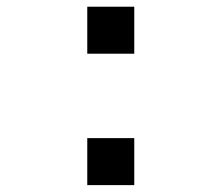

<svg xmlns="http://www.w3.org/2000/svg" viewBox="-20 -552 660 572"><path d="M240 -140.5H380V-0.5H240ZM240 -532H380V-392H240Z"/></svg>

Font: Monaspace Krypton Var ExLight
Style: Regular
Weight: 200
Designer: Riley Cran and the Lettermatic Team
Version: Version 1.200 (Monaspace Krypton Var)